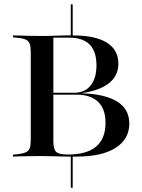

<svg xmlns="http://www.w3.org/2000/svg" viewBox="-20 -738 671 905"><path d="M313.7 146.8V-4.8H322.6V146.8ZM313.7 -566.9V-717.7H322.6V-566.9ZM287.1 0Q266.1 0 239.5 -1.2Q212.9 -2.4 179 -2.4Q150.8 -2.4 125.4 -2Q100 -1.6 78.6 -1.2Q57.3 -0.8 41.1 0V-8.9L64.5 -11.3Q89.5 -14.5 102.4 -20.6Q115.3 -26.6 120.2 -39.9Q125 -53.2 125 -78.2V-492.7Q125 -517.7 120.2 -531Q115.3 -544.4 102.4 -550.8Q89.5 -557.3 64.5 -559.7L41.1 -562.1V-571Q57.3 -571 78.6 -570.2Q100 -569.4 125.4 -569Q150.8 -568.5 179 -568.5Q212.9 -568.5 239.5 -569.8Q266.1 -571 287.1 -571H325Q429 -571 483.5 -537.1Q537.9 -503.2 537.9 -437.9Q537.9 -381.5 494.4 -346.4Q450.8 -311.3 366.1 -299.2V-298.4Q477.4 -294.4 533.5 -258.5Q589.5 -222.6 589.5 -155.6Q589.5 -82.3 525 -41.1Q460.5 0 342.7 0ZM301.6 -9.7Q388.7 -9.7 433.1 -47.2Q477.4 -84.7 477.4 -158.9Q477.4 -225 441.9 -258.5Q406.5 -291.9 338.7 -291.9H207.3V-300.8H329.8Q379.8 -300.8 407.3 -335.1Q434.7 -369.4 434.7 -430.6Q434.7 -495.2 402.8 -527.8Q371 -560.5 305.6 -560.5H231.5V-76.6Q231.5 -49.2 236.7 -34.7Q241.9 -20.2 257.3 -14.9Q272.6 -9.7 301.6 -9.7Z"/></svg>

Font: Playfair 144pt SemiExpanded SemiBold
Style: Regular
Weight: 600
Width: 6
Designer: Claus Eggers Sørensen
Foundry: Claus Eggers Sørensen
Version: Version 2.203